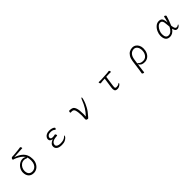

<svg xmlns="http://www.w3.org/2000/svg" viewBox="533 -2725 4933 4933"><g transform="rotate(-45 3000.0 -258.5)"><path d="M715 -660Q715 -650 709 -650Q689 -650 606 -645L401 -631Q459 -611 503 -588.5Q547 -566 584 -537Q651 -483 679.5 -414.5Q708 -346 708 -261Q708 -180 675.5 -117.5Q643 -55 589.5 -21Q536 13 472 13Q381 13 330.5 -43.5Q280 -100 280 -194Q280 -259 313 -319Q346 -379 403.5 -416.5Q461 -454 533 -454Q568 -454 618 -427Q578 -481 530 -515Q482 -549 431 -573.5Q380 -598 343 -606Q336 -607 332.5 -612Q329 -617 329 -625Q329 -645 343 -660.5Q357 -676 370 -677Q382 -678 402 -678Q426 -678 444 -680L602 -695Q635 -698 685 -707H687Q695 -707 705 -690.5Q715 -674 715 -660ZM474 -42Q519 -42 559.5 -66.5Q600 -91 625 -140Q650 -189 651 -257V-275Q651 -342 634 -391Q623 -384 617 -384Q612 -384 609 -385Q568 -405 531 -405Q472 -405 428.5 -373.5Q385 -342 362 -293.5Q339 -245 339 -194Q339 -123 373.5 -82.5Q408 -42 474 -42Z M1580 -259Q1580 -247 1572 -246Q1481 -237 1453 -228Q1359 -194 1359 -119Q1359 -83 1396 -61.5Q1433 -40 1496 -40Q1558 -40 1603 -54Q1648 -68 1685 -103Q1697 -116 1705 -116Q1711 -116 1711 -107Q1711 -95 1688 -65.5Q1665 -36 1616 -11.5Q1567 13 1494 13Q1398 13 1349 -23Q1300 -59 1300 -119Q1300 -211 1428 -260Q1375 -270 1356 -292Q1337 -314 1337 -347Q1337 -378 1358 -409.5Q1379 -441 1420 -461Q1461 -481 1516 -481Q1566 -481 1604 -470Q1642 -459 1661 -444.5Q1680 -430 1680 -419Q1680 -402 1666 -391Q1656 -381 1650 -381Q1647 -381 1643.5 -384Q1640 -387 1636 -392Q1598 -430 1514 -430Q1458 -430 1427 -404.5Q1396 -379 1396 -347Q1396 -325 1409.5 -310Q1423 -295 1467 -295Q1486 -295 1509.5 -298.5Q1533 -302 1549 -307H1551Q1560 -307 1570 -291Q1580 -275 1580 -259Z M2228 -439Q2228 -456 2235 -468Q2242 -480 2253 -480Q2320 -480 2359 -460.5Q2398 -441 2421.5 -372Q2445 -303 2445 -159Q2445 -109 2442 -71Q2519 -152 2572.5 -235.5Q2626 -319 2680 -457Q2687 -476 2695 -485.5Q2703 -495 2709 -495Q2712 -495 2714.5 -490.5Q2717 -486 2717 -476Q2717 -456 2695.5 -385.5Q2674 -315 2622.5 -219Q2571 -123 2486 -32Q2482 -28 2470 -13Q2456 1 2451.5 5.5Q2447 10 2439 10Q2431 10 2411 4Q2393 -1 2387 -10.5Q2381 -20 2381 -37Q2381 -45 2383 -69Q2388 -119 2388 -160Q2388 -219 2381 -274.5Q2374 -330 2362 -365Q2350 -395 2330 -407Q2310 -419 2278 -419Q2268 -419 2238 -417H2237Q2234 -417 2231 -423Q2228 -429 2228 -439Z M3623 -72Q3639 -84 3647 -84Q3652 -84 3652 -77Q3652 -62 3632.5 -42.5Q3613 -23 3582 -8.5Q3551 6 3521 6Q3472 6 3450.5 -15Q3429 -36 3429 -87Q3429 -114 3433 -141L3473 -415L3405 -413Q3403 -413 3349 -407Q3326 -403 3322 -403H3321Q3312 -403 3303 -418Q3294 -433 3294 -449Q3294 -462 3302 -462Q3315 -462 3325 -461L3379 -460L3405 -461L3601 -472Q3623 -473 3650.5 -477Q3678 -481 3684 -482H3686Q3695 -482 3703 -467Q3711 -452 3711 -437Q3711 -424 3704 -424L3639 -425Q3612 -425 3601 -424L3534 -420L3494 -137Q3490 -111 3490 -91Q3490 -68 3499 -59Q3508 -50 3529 -48H3540Q3562 -48 3584.5 -53.5Q3607 -59 3623 -72Z M4257 72 4298 -228Q4310 -315 4346 -372Q4382 -429 4432 -455Q4482 -481 4539 -481Q4595 -481 4638 -452Q4681 -423 4704.5 -372.5Q4728 -322 4728 -260Q4728 -183 4699.5 -120.5Q4671 -58 4619.5 -22.5Q4568 13 4502 13Q4442 13 4404.5 -5.5Q4367 -24 4337 -73L4317 78Q4314 98 4310.5 128Q4307 158 4305 184Q4304 190 4292 190Q4275 190 4258.5 180.5Q4242 171 4242 161V159Q4250 122 4257 72ZM4365 -88Q4392 -60 4422.5 -49.5Q4453 -39 4501 -39Q4549 -39 4587 -66Q4625 -93 4647 -141Q4669 -189 4669 -250Q4669 -331 4632.5 -378.5Q4596 -426 4541 -426Q4468 -426 4420 -373.5Q4372 -321 4358 -219L4341 -99Q4355 -99 4365 -88Z M5421 13Q5263 13 5263 -184Q5263 -246 5293.5 -316Q5324 -386 5378.5 -433.5Q5433 -481 5499 -481Q5565 -481 5595 -445Q5625 -409 5636 -294Q5667 -391 5677 -457Q5679 -471 5691 -471Q5705 -471 5721 -458Q5737 -445 5737 -433L5736 -429Q5720 -369 5695 -299Q5670 -229 5644 -171Q5652 -96 5668 -70.5Q5684 -45 5707 -42L5717 -41Q5745 -41 5762 -55Q5779 -68 5788 -68Q5793 -68 5793 -62Q5793 -53 5779 -36.5Q5765 -20 5742 -7.5Q5719 5 5694 5Q5661 5 5640.5 -15.5Q5620 -36 5605 -99Q5563 -39 5517 -13Q5471 13 5421 13ZM5421 -40Q5524 -40 5594 -182Q5592 -201 5590 -237Q5586 -307 5578 -347Q5570 -387 5551 -407.5Q5532 -428 5499 -428Q5451 -428 5410.5 -389Q5370 -350 5345.5 -292Q5321 -234 5321 -182Q5321 -40 5421 -40Z"/></g></svg>

Font: JyunsaiKaai Light
Style: Regular
Weight: 300
Designer: Fontworks Inc.
Version: Version 0.030;April 7, 2024;FontCreator 14.0.0.2901 64-bit